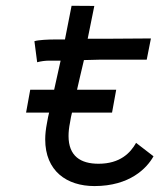

<svg xmlns="http://www.w3.org/2000/svg" viewBox="-20 -628 558 651"><path d="M220.7 -231.4C221.7 -236.3 223.1 -241.2 224.1 -246.1H359.9L374 -323.7H241.2C247.1 -350.6 254.9 -382.8 264.6 -424.3C287.1 -424.3 300.8 -425.8 323.2 -425.8H477.5L491.7 -497.6H482.9C482.9 -497.6 407.7 -497.1 336.9 -496.6H277.3C284.2 -529.8 293.5 -575.7 299.8 -607.9L222.7 -608.4C215.8 -574.2 207 -528.3 200.2 -494.1H161.1C145 -494.1 109.4 -492.7 96.7 -488.3L106 -417C119.1 -420.4 133.3 -422.4 147 -422.4H185.5C176.3 -382.3 169.4 -350.6 163.6 -323.7H82.5L68.4 -246.1H146.5C145.5 -241.2 144 -236.3 143.1 -231.4L139.2 -210.4C135.3 -190.4 133.3 -172.4 133.3 -155.3C133.3 -48.3 206.1 2.9 300.3 2.9C419.9 2.9 478 -57.6 500.5 -98.1L441.4 -143.6C422.4 -109.9 387.7 -72.8 314 -72.8C253.4 -72.8 212.4 -98.6 212.4 -167C212.4 -180.2 213.9 -195.3 217.3 -211.9Z"/></svg>

Font: Fantasque Sans Mono
Style: RegItalic
Weight: 400
Italic angle: -11°
Monospace: yes
Designer: Jany Belluz
Version: Version 1.6.3